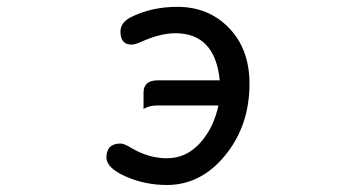

<svg xmlns="http://www.w3.org/2000/svg" viewBox="-20 -519 1040 561"><path d="M618.2 -210.9H440.4Q415 -210.9 399.4 -200.2Q399.4 -210.9 399.4 -248Q399.4 -284.2 440.4 -284.2H622.1Q608.4 -421.9 492.2 -421.9Q447.3 -421.9 389.6 -395.5Q374 -388.7 364.3 -388.7Q332 -388.7 332 -426.8Q332 -452.1 360.4 -467.8Q421.9 -499 498 -499Q589.8 -499 649.4 -437Q709 -375 709 -274.4Q709 -152.3 638.2 -65.4Q567.4 21.5 467.8 21.5Q403.3 21.5 347.2 -3.4Q291 -28.3 291 -58.6Q291 -99.6 332 -99.6Q342.8 -99.6 363.3 -86.9Q414.1 -56.6 467.8 -56.6Q524.4 -56.6 564.5 -101.1Q604.5 -145.5 618.2 -210.9Z"/></svg>

Font: YuPearl-Regular
Style: Regular
Weight: 400
Designer: Max Yao
Foundry: Max-Everyday
Version: Version 1.011; ttfautohint (v1.8.3)